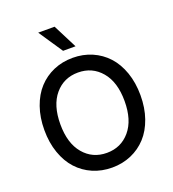

<svg xmlns="http://www.w3.org/2000/svg" viewBox="-169 -1092 1106 1229"><g transform="rotate(-20 384.0 -477.0)"><path d="M342.8 -800.3 232.9 -963.9H344.7L427.7 -800.3ZM384.3 9.8Q313.5 9.8 253.4 -16.1Q193.4 -42 149.7 -89.6Q106 -137.2 81.3 -207.8Q56.6 -278.3 56.6 -363.8Q56.6 -449.2 81.3 -519.8Q106 -590.3 149.7 -637.9Q193.4 -685.5 253.4 -711.4Q313.5 -737.3 384.3 -737.3Q454.6 -737.3 514.6 -711.4Q574.7 -685.5 618.4 -637.9Q662.1 -590.3 686.8 -519.8Q711.4 -449.2 711.4 -363.8Q711.4 -278.3 686.8 -207.8Q662.1 -137.2 618.4 -89.6Q574.7 -42 514.6 -16.1Q454.6 9.8 384.3 9.8ZM384.3 -637.2Q287.1 -637.2 226.3 -565.2Q165.5 -493.2 165.5 -363.8Q165.5 -234.4 226.3 -162.4Q287.1 -90.3 384.3 -90.3Q481 -90.3 542 -162.4Q603 -234.4 603 -363.8Q603 -493.2 542 -565.2Q481 -637.2 384.3 -637.2Z"/></g></svg>

Font: Interop Med
Style: Regular
Weight: 500
Designer: Rasmus Andersson, Google, Jang Haemin
Foundry: jhaemin
Version: Version 1.007